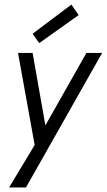

<svg xmlns="http://www.w3.org/2000/svg" viewBox="-20 -616 468 842"><path d="M325 -550 152 -427 123 -468 293 -596ZM94 206H20L132 20L59 -384H123L179 -66L359 -384H428Z"/></svg>

Font: Cambay Devanagari
Style: Italic
Weight: 400
Italic angle: -11°
Designer: Pooja Saxena
Foundry: Pooja Saxena
Version: Version 1.018;PS 001.018;hotconv 1.0.70;makeotf.lib2.5.58329